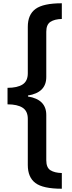

<svg xmlns="http://www.w3.org/2000/svg" viewBox="-20 -886 438 1174"><path d="M358 268Q243 268 196.5 233Q150 198 150 123V-159Q150 -207 118 -227.5Q86 -248 26 -248V-349Q86 -349 118 -369.5Q150 -390 150 -438V-722Q150 -797 197.5 -831.5Q245 -866 358 -866V-770Q314 -769 288.5 -752.5Q263 -736 263 -692V-415Q263 -320 151 -302V-296Q263 -278 263 -183V94Q263 139 288.5 155Q314 171 358 172Z"/></svg>

Font: Noto Sans Telugu UI SemiBold
Style: Regular
Weight: 600
Designer: Jelle Bosma - Monotype Design Team
Foundry: Monotype Imaging Inc.
Version: Version 2.005; ttfautohint (v1.8.4.7-5d5b)